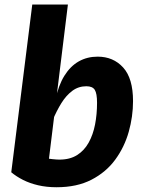

<svg xmlns="http://www.w3.org/2000/svg" viewBox="-20 -800 640 827"><path d="M223.5 6.5Q180.5 6.5 144.2 -2Q108 -10.5 79 -25.2Q50 -40 28.5 -58L137 -128Q149 -123.5 168 -120Q187 -116.5 206 -114.5Q225 -112.5 236 -112.5Q281 -112.5 312 -132Q343 -151.5 362 -185.8Q381 -220 389.5 -264Q398 -308 398 -357.5Q398 -397.5 388.2 -413Q378.5 -428.5 352 -428.5Q318 -428.5 291.5 -408.8Q265 -389 244.5 -356Q224 -323 207.5 -283.5L197 -320L218.5 -369Q231.5 -432 257.2 -473.5Q283 -515 319.2 -535.5Q355.5 -556 400.5 -556Q468 -556 510.5 -509.2Q553 -462.5 553 -364.5Q553 -298 534.5 -232.2Q516 -166.5 476.5 -112.5Q437 -58.5 374.2 -26Q311.5 6.5 223.5 6.5ZM28.5 -58 119 -780.5H272.5L239 -508L190 -109Z"/></svg>

Font: Spline Sans Mono
Style: Italic
Weight: 400
Italic angle: -4°
Monospace: yes
Designer: Eben Sorkin, Mirko Velimirovic
Foundry: Sorkin Type
Version: Version 1.004